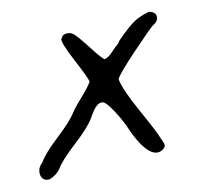

<svg xmlns="http://www.w3.org/2000/svg" viewBox="-20 -500 347 317"><path d="M252 -259.8Q252 -262.7 246.1 -270.5Q239.3 -282.2 210.9 -316.9Q182.6 -351.6 175.8 -369.1Q177.7 -377.9 203.1 -416Q228.5 -454.1 232.4 -458Q239.3 -463.9 239.3 -469.7Q239.3 -480.5 225.6 -480.5Q219.7 -477.5 213.4 -473.6Q207 -469.7 202.1 -464.8Q197.3 -460 192.9 -454.6Q188.5 -449.2 185.1 -444.3Q181.6 -439.5 179.2 -436Q176.8 -432.6 175.8 -430.2Q174.8 -427.7 174.8 -427.7Q171.9 -424.8 165.5 -415Q159.2 -405.3 153.3 -402.3Q149.4 -402.3 127 -422.9Q104.5 -443.4 99.6 -444.3Q97.7 -445.3 95.7 -445.3Q83 -445.3 82 -436.5Q81.1 -436.5 81.1 -435.5Q81.1 -428.7 103.5 -399.9Q126 -371.1 127.9 -365.2Q125 -356.4 114.3 -338.9Q103.5 -321.3 99.6 -311.5Q93.8 -297.9 74.2 -272Q54.7 -246.1 49.8 -231.4Q44.9 -225.6 44.9 -218.8Q44.9 -211.9 48.3 -207.5Q51.8 -203.1 57.6 -203.1Q62.5 -203.1 68.8 -209Q75.2 -214.8 78.1 -221.7Q83 -235.4 104 -262.7Q125 -290 130.9 -306.6Q138.7 -331.1 149.4 -331.1Q155.3 -331.1 169.9 -315.4Q184.6 -299.8 194.3 -284.2Q219.7 -248 237.3 -248Q243.2 -248 247.6 -252Q252 -255.9 252 -259.8Z"/></svg>

Font: 辰宇落雁體 Thin
Style: Regular
Weight: 100
Designer: Written by Liu, Wei-Chen; Created by Wang, Li-Yu.
Foundry: New Value
Version: Version 1.000